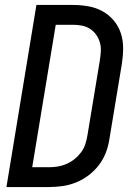

<svg xmlns="http://www.w3.org/2000/svg" viewBox="-20 -755 540 775"><path d="M178 0H6L127 -735H275Q306 -735 337 -729.5Q368 -724 394 -709.5Q420 -695 439 -672.5Q458 -650 467.5 -621.5Q477 -593 477 -561.5Q477 -530 472 -498L422 -196Q418 -168 408 -141Q398 -114 380.5 -90.5Q363 -67 339 -48.5Q315 -30 288 -19Q261 -8 233 -4Q205 0 178 0ZM110 -80H178Q196 -80 214 -83Q232 -86 249 -93.5Q266 -101 281 -113Q296 -125 307.5 -140.5Q319 -156 324.5 -173.5Q330 -191 333 -209L383 -511Q386 -530 387 -548.5Q388 -567 383 -584Q378 -601 368 -615Q358 -629 343.5 -638.5Q329 -648 311 -651.5Q293 -655 275 -655H205Z"/></svg>

Font: Iosevka Medium Oblique
Style: Regular
Weight: 500
Italic angle: -9°
Monospace: yes
Designer: Belleve Invis
Foundry: Belleve Invis
Version: Version 32.5.0; ttfautohint (v1.8.4)